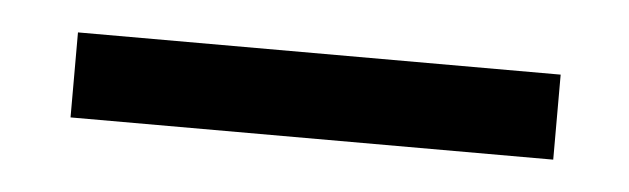

<svg xmlns="http://www.w3.org/2000/svg" viewBox="-24 -737 472 144"><g transform="rotate(5 212.5 -665.0)"><path d="M31 -633V-697H394.4V-633Z"/></g></svg>

Font: M PLUS 1 Thin
Style: Regular
Weight: 100
Designer: Coji Morishita
Foundry: UNDERFOREST DESIGN
Version: Version 1.001